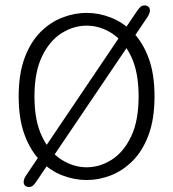

<svg xmlns="http://www.w3.org/2000/svg" viewBox="-20 -674 659 730"><path d="M530.5 -653.5Q538 -653.5 544 -648.5Q550 -643.5 550 -634Q550 -629 547.8 -623Q545.5 -617 541 -609.5L122 10.5Q113 24.5 106.5 30.8Q100 37 89 37Q81.5 37 75.8 32.2Q70 27.5 70 18Q70 12.5 72.2 6.2Q74.5 0 79.5 -7.5L497.5 -627Q507 -641 513.5 -647.2Q520 -653.5 530.5 -653.5ZM309.5 10.5Q263 10.5 217 -7.2Q171 -25 133.5 -62.8Q96 -100.5 73.5 -161.2Q51 -222 51 -307.5Q51 -393 73.5 -453.5Q96 -514 133.5 -551.8Q171 -589.5 217 -607.2Q263 -625 309.5 -625Q356 -625 401.5 -607.2Q447 -589.5 484.8 -551.8Q522.5 -514 545 -453.5Q567.5 -393 567.5 -307.5Q567.5 -222 545 -161.2Q522.5 -100.5 484.8 -62.8Q447 -25 401.5 -7.2Q356 10.5 309.5 10.5ZM309.5 -38Q359.5 -38 404.8 -66.8Q450 -95.5 478.5 -155Q507 -214.5 507 -307.5Q507 -400 478.5 -459.5Q450 -519 404.8 -547.8Q359.5 -576.5 309.5 -576.5Q259.5 -576.5 214 -547.8Q168.5 -519 139.8 -459.5Q111 -400 111 -307.5Q111 -214.5 139.8 -155Q168.5 -95.5 214 -66.8Q259.5 -38 309.5 -38Z"/></svg>

Font: Sono Monospace Light
Style: Regular
Weight: 300
Version: Version 2.112